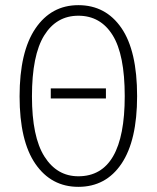

<svg xmlns="http://www.w3.org/2000/svg" viewBox="-20 -714 608 745"><path d="M512 -341Q512 -169 451.5 -79Q391 11 284 11Q179 11 117.5 -78Q56 -167 56 -340Q56 -513 117.5 -603.5Q179 -694 284 -694Q390 -694 451 -605.5Q512 -517 512 -341ZM104 -340Q104 -183 152.5 -106.5Q201 -30 284 -30Q464 -30 464 -341Q464 -502 417 -577.5Q370 -653 284 -653Q199 -653 151.5 -576.5Q104 -500 104 -340ZM391 -371V-332H177V-371Z"/></svg>

Font: Fira Sans Extra Condensed ExtraLight
Style: Regular
Weight: 275
Width: 1
Designer: Carrois Corporate & Edenspiekermann AG
Foundry: Carrois Corporate GbR & Edenspiekermann AG
Version: Version 4.203